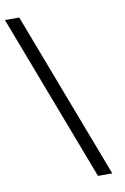

<svg xmlns="http://www.w3.org/2000/svg" viewBox="-185 -805 594 910"><g transform="rotate(-10 112.0 -350.0)"><path d="M-94.9 -752H-26.1L279.9 52H211.1Z"/></g></svg>

Font: Pathway Extreme 8pt Thin
Style: Italic
Weight: 100
Italic angle: -8°
Designer: Eduardo Rodriguez Tunni
Foundry: Eduardo Rodriguez Tunni
Version: Version 1.000